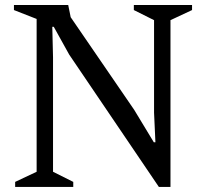

<svg xmlns="http://www.w3.org/2000/svg" viewBox="-20 -740 815 760"><path d="M654.8 -660.2V0H608.9L253.9 -523.9L192.9 -633.8H187L189.9 -513.2V-60.1L270 -20V0H40V-20L125 -60.1V-665L35.2 -700.2V-720.2H250L259.8 -671.9L511.2 -305.2L588.9 -176.8H595.2L589.8 -293.9V-660.2L509.8 -700.2V-720.2H740.2V-700.2Z"/></svg>

Font: Amethysta
Style: Regular
Weight: 400
Designer: Konstantin Vinogradov, Alexei Vanyashin
Foundry: Cyreal (www.cyreal.org)
Version: Version 1.003